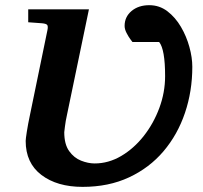

<svg xmlns="http://www.w3.org/2000/svg" viewBox="-20 -707 785 741"><path d="M298.8 14.2Q200.2 14.2 139.6 -32Q79.1 -78.1 79.1 -163.1Q79.1 -170.4 83.5 -198.7Q87.9 -227.1 96.2 -266.1L163.1 -590.8Q166 -605 162.4 -610.4Q158.7 -615.7 142.1 -617.2L88.9 -621.1V-670.9H323.2L238.8 -265.1Q232.9 -238.8 230.5 -217.8Q228 -196.8 228 -196.8Q228 -150.4 246.8 -124Q265.6 -97.7 293 -86.9Q320.3 -76.2 345.2 -76.2Q398.9 -76.2 447.8 -105Q496.6 -133.8 534.7 -182.1Q572.8 -230.5 595 -290.5Q617.2 -350.6 617.2 -413.1Q617.2 -516.6 594.2 -544.9H491.2Q491.2 -544.9 483.6 -554.9Q476.1 -564.9 468.5 -579.6Q460.9 -594.2 460.9 -606.9Q460.9 -642.1 487.8 -664.6Q514.6 -687 556.2 -687Q595.2 -687 626 -663.6Q656.7 -640.1 678.2 -603.5Q699.7 -566.9 710.9 -525.9Q722.2 -484.9 722.2 -449.2Q722.2 -355 693.8 -271.2Q665.5 -187.5 611.1 -123.3Q556.6 -59.1 478 -22.5Q399.4 14.2 298.8 14.2Z"/></svg>

Font: Charis
Style: Bold Italic
Weight: 700
Italic angle: -11°
Designer: Walt Agee, Miriam Martin, Annie Olsen, Victor Gaultney, Lorna Priest, Alan Ward, Bob Hallissy, Martin Hosken, Sharon Cor
Foundry: SIL Global
Version: Version 7.000